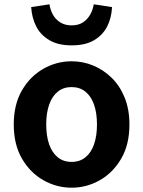

<svg xmlns="http://www.w3.org/2000/svg" viewBox="-20 -859 666 893"><path d="M313 14Q243 14 181.5 -21Q120 -56 82 -121.5Q44 -187 44 -280Q44 -373 82 -438.5Q120 -504 181.5 -539Q243 -574 313 -574Q366 -574 414 -554Q462 -534 500 -496.5Q538 -459 560 -404.5Q582 -350 582 -280Q582 -187 544 -121.5Q506 -56 444.5 -21Q383 14 313 14ZM313 -106Q351 -106 377.5 -127.5Q404 -149 417.5 -188Q431 -227 431 -280Q431 -333 417.5 -372Q404 -411 377.5 -432.5Q351 -454 313 -454Q275 -454 248.5 -432.5Q222 -411 208.5 -372Q195 -333 195 -280Q195 -227 208.5 -188Q222 -149 248.5 -127.5Q275 -106 313 -106ZM313 -648Q250 -648 209 -672.5Q168 -697 148 -737Q128 -777 125 -826L210 -839Q214 -813 226 -791Q238 -769 260 -755Q282 -741 313 -741Q345 -741 366 -755Q387 -769 399.5 -791Q412 -813 416 -839L501 -826Q499 -777 479 -737Q459 -697 418.5 -672.5Q378 -648 313 -648Z"/></svg>

Font: Noto Sans KR
Style: Bold
Weight: 700
Designer: Ryoko NISHIZUKA  (kana, bopomofo & ideographs); Paul D. Hunt (Latin, Greek & Cyrillic); Sandoll Communications , Soo-you
Foundry: Adobe
Version: Version 2.004-H2;hotconv 1.0.118;makeotfexe 2.5.65603